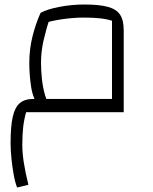

<svg xmlns="http://www.w3.org/2000/svg" viewBox="-20 -498 681 852"><path d="M56 334Q47 312 41 278.5Q35 245 31 207.5Q27 170 27 137Q27 63 36.5 20.5Q46 -22 68 -40.5Q90 -59 128 -59H477V-406Q451 -414 421 -417Q391 -420 352 -420Q309 -420 261.5 -413.5Q214 -407 179 -396L160 -441Q189 -457 243.5 -467.5Q298 -478 354 -478Q421 -478 459 -467.5Q497 -457 513 -432.5Q529 -408 529 -364V0H96Q87 31 83 65Q79 99 79 145Q79 180 85.5 222.5Q92 265 106 322ZM154 -26Q127 -57 118.5 -110.5Q110 -164 110 -219Q110 -279 124 -335.5Q138 -392 160 -441L202 -422Q185 -369 173.5 -319.5Q162 -270 162 -219Q162 -185 166 -147.5Q170 -110 180 -75.5Q190 -41 210 -16Z"/></svg>

Font: Changa ExtraLight
Style: Regular
Weight: 250
Designer: Eduardo Rodriguez Tunni
Foundry: Eduardo Rodriguez Tunni
Version: Version 3.002; ttfautohint (v1.8.2)